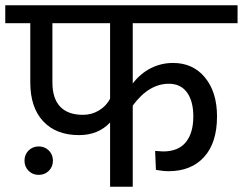

<svg xmlns="http://www.w3.org/2000/svg" viewBox="-40 -709 922 729"><path d="M464 -621V-392Q493 -430 532.5 -450Q572 -470 617 -470Q693 -470 738.5 -414.5Q784 -359 784 -267Q784 -167 735 -113Q686 -59 600 -59Q579 -59 552 -64L549 -136Q571 -134 579 -134Q637 -134 665.5 -169Q694 -204 694 -267Q694 -325 670 -358Q646 -391 601 -391Q525 -391 464 -308V0H378V-244Q333 -196 260 -196Q173 -196 124 -248.5Q75 -301 75 -396V-621H-20V-689H862V-621ZM378 -334V-621H159V-396Q159 -335 188.5 -304Q218 -273 275 -273Q308 -273 335.5 -289.5Q363 -306 378 -334ZM53 -99Q53 -122 68.5 -137.5Q84 -153 107 -153Q130 -153 145.5 -137.5Q161 -122 161 -99Q161 -76 145.5 -60.5Q130 -45 107 -45Q84 -45 68.5 -60.5Q53 -76 53 -99Z"/></svg>

Font: Fira GO
Style: Regular
Weight: 400
Designer: Carrois Corporate
Foundry: Carrois Corporate GbR
Version: Version 0.300